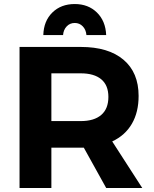

<svg xmlns="http://www.w3.org/2000/svg" viewBox="-20 -933 764 953"><path d="M507 0 396 -200H381H235V0H77V-700H381Q518 -700 593 -636.5Q668 -573 668 -457Q668 -376 634.5 -318.5Q601 -261 537 -231L686 0ZM235 -332H381Q447 -332 482.5 -362.5Q518 -393 518 -452Q518 -510 482.5 -539.5Q447 -569 381 -569H235ZM195 -759Q197 -829 240 -871Q283 -913 351 -913Q418 -913 461 -871Q504 -829 507 -759H409Q407 -785 391 -802Q375 -819 351 -819Q327 -819 311 -802Q295 -785 293 -759Z"/></svg>

Font: Montserrat SemiBold
Style: Regular
Weight: 600
Designer: Julieta Ulanovsky
Foundry: Julieta Ulanovsky
Version: Version 6.001